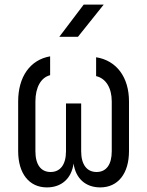

<svg xmlns="http://www.w3.org/2000/svg" viewBox="-20 -805 640 835"><path d="M344 -785 238 -645H319L431 -785ZM398 -474C441 -464 466 -422 466 -364V-147C466 -89 442 -57 400 -57C358 -57 333 -89 333 -147V-355H267V-147C267 -89 242 -57 200 -57C158 -57 134 -89 134 -147V-364C134 -425 158 -468 198 -478V-560C111 -545 59 -471 59 -364V-148C59 -50 107 10 184 10C248 10 291 -29 300 -94C309 -29 352 10 416 10C493 10 541 -50 541 -148V-364C541 -469 487 -542 398 -556Z"/></svg>

Font: Tekne LDO Light
Style: Regular
Weight: 300
Monospace: yes
Designer: Alessio Laiso, Mario Rullo, Paolo Rosset
Foundry: Alessio Laiso
Version: Version 1.000;hotconv 1.0.109;makeotfexe 2.5.65596